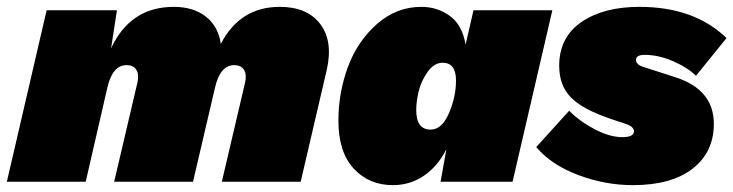

<svg xmlns="http://www.w3.org/2000/svg" viewBox="-40 -530 2139 560"><path d="M776 -510Q856 -510 894 -460Q932 -410 913 -326L837 0H607L675 -290Q680 -313 671.5 -326.5Q663 -340 643 -340Q602 -340 587 -274L523 0H293L361 -290Q366 -313 357.5 -326.5Q349 -340 329 -340Q288 -340 273 -274L210 0H-20L96 -500H301L284 -389Q340 -510 467 -510Q524 -510 560.5 -481.5Q597 -453 604 -402Q660 -510 776 -510Z M1106 10Q1036 10 991.5 -38.5Q947 -87 947 -178Q947 -259 974.5 -334Q1002 -409 1059 -459.5Q1116 -510 1189 -510Q1235 -510 1271.5 -484Q1308 -458 1318 -400L1341 -500H1571L1455 0H1245L1262 -95Q1237 -45 1196.5 -17.5Q1156 10 1106 10ZM1216 -152Q1249 -152 1269.5 -200Q1290 -248 1290 -295Q1290 -347 1251 -347Q1226 -347 1207 -320Q1188 -293 1181 -263Q1174 -233 1174 -209Q1174 -152 1216 -152Z M1524 -101 1620 -207Q1652 -175 1695.5 -152.5Q1739 -130 1775 -130Q1809 -130 1809 -147Q1809 -161 1784 -169L1742 -183Q1659 -211 1625 -246Q1591 -281 1591 -338Q1591 -421 1655.5 -465.5Q1720 -510 1825 -510Q1985 -510 2079 -419L1990 -309Q1964 -334 1922 -352Q1880 -370 1840 -370Q1815 -370 1815 -355Q1815 -341 1839 -334L1929 -305Q2042 -269 2042 -169Q2042 -86 1980 -38Q1918 10 1806 10Q1725 10 1646.5 -19.5Q1568 -49 1524 -101Z"/></svg>

Font: Elaine Sans Black
Style: Italic
Weight: 900
Italic angle: -13°
Designer: Wei Huang
Foundry: Wei Huang
Version: Version 2.001;December 24, 2019;FontCreator 12.0.0.2547 64-b